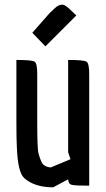

<svg xmlns="http://www.w3.org/2000/svg" viewBox="-20 -793 451 820"><path d="M281 -113 271 -143V-537Q338 -537 349.5 -529.5Q361 -522 361 -477V0Q302 0 287 -3.5Q272 -7 271 -27L207 7Q128 7 84 -32Q56 -56 52 -164Q50 -197 50 -271V-537Q117 -537 128 -529.5Q139 -522 139 -477V-273Q139 -156 144.5 -137Q150 -118 156 -104Q166 -80 197 -78ZM287 -745 306 -727 174 -595 118 -653 191 -736Q217 -762 226.5 -767.5Q236 -773 247.5 -773Q259 -773 287 -745Z"/></svg>

Font: Economica
Style: Bold
Weight: 700
Designer: Vicente Lamonaca
Foundry: Vicente Lamonaca
Version: Version 1.100